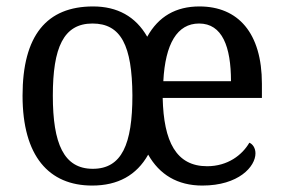

<svg xmlns="http://www.w3.org/2000/svg" viewBox="-20 -566 879 596"><path d="M266 10C346 10 404 -22 440 -86C475 -24 531 10 608 10C721 10 773 -49 773 -90C773 -107 764 -119 754 -123C732 -85 687 -50 623 -50C527 -50 488 -126 485 -262H793V-306C793 -464 719 -546 599 -546C526 -546 472 -515 437 -452C401 -515 344 -546 269 -546C125 -546 50 -456 50 -269C50 -81 132 10 266 10ZM697 -314H487C493 -430 530 -493 598 -493C670 -493 697 -421 697 -314ZM268 -42C178 -42 144 -120 144 -269C144 -418 177 -493 267 -493C356 -493 390 -424 391 -270C391 -118 358 -42 268 -42Z"/></svg>

Font: Noto Serif Bengali SemiCondensed
Style: Regular
Weight: 400
Width: 4
Designer: Juan Bruce, Universal Thirst, Indian Type Foundry and the Monotype Design Team.
Foundry: Monotype Imaging Inc.
Version: Version 2.003